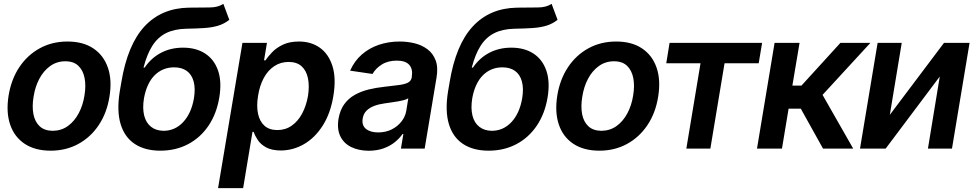

<svg xmlns="http://www.w3.org/2000/svg" viewBox="-20 -767 5026 991"><path d="M241.7 10.7Q160.6 10.7 107.2 -24.9Q53.7 -60.5 32.2 -124.5Q10.7 -188.5 24.4 -273.9Q38.1 -357.9 79.8 -420.4Q121.6 -482.9 185.3 -517.8Q249 -552.7 328.1 -552.7Q408.7 -552.7 461.9 -517.1Q515.1 -481.4 537.1 -417.2Q559.1 -353 544.9 -267.6Q531.7 -184.1 489.7 -121.3Q447.8 -58.6 384 -23.9Q320.3 10.7 241.7 10.7ZM252 -91.8Q296.9 -92.3 330.6 -116.7Q364.3 -141.1 386.2 -182.4Q408.2 -223.6 416 -274.4Q424.3 -323.7 416.7 -363.5Q409.2 -403.3 384.8 -427Q360.4 -450.7 317.4 -450.7Q272.9 -450.7 238.8 -426Q204.6 -401.4 182.9 -360.1Q161.1 -318.8 153.3 -267.6Q145 -218.8 152.3 -179Q159.7 -139.2 184.3 -115.7Q209 -92.3 252 -91.8Z M1132.8 -747.1 1163.6 -664.6Q1136.7 -643.6 1105.7 -634.3Q1074.7 -625 1034.7 -622.3Q994.6 -619.6 940.4 -618.7Q878.9 -617.2 836.4 -595.7Q793.9 -574.2 766.1 -530.3Q738.3 -486.3 720.7 -418H726.6Q760.7 -468.3 811.3 -494.6Q861.8 -521 924.8 -521Q992.2 -521 1038.8 -490.7Q1085.4 -460.4 1105.5 -402.8Q1125.5 -345.2 1111.8 -263.2Q1097.7 -179.2 1055.9 -117.7Q1014.2 -56.2 950.4 -22.7Q886.7 10.7 807.6 10.7Q728.5 10.7 675.8 -23.9Q623 -58.6 602.5 -126.7Q582 -194.8 598.1 -294.9L606.4 -343.3Q638.2 -536.1 725.8 -630.6Q813.5 -725.1 954.6 -727.5Q1017.1 -728.5 1061 -728.5Q1105 -728.5 1132.8 -747.1ZM824.7 -91.8Q884.3 -92.3 926 -137.5Q967.8 -182.6 981 -259.8Q989.3 -310.5 979.5 -346.4Q969.7 -382.3 944.1 -400.9Q918.5 -419.4 878.4 -419.4Q848.6 -419.4 823.2 -408.9Q797.9 -398.4 777.6 -377.9Q757.3 -357.4 743.7 -327.6Q730 -297.9 723.1 -259.8Q714.8 -208.5 724.1 -170.9Q733.4 -133.3 759.3 -112.8Q785.2 -92.3 824.7 -91.8Z M1105.5 204.1 1231.4 -545.9H1357.9L1342.8 -455.6H1350.1Q1363.3 -475.1 1385 -497.8Q1406.7 -520.5 1440.7 -536.6Q1474.6 -552.7 1522.9 -552.7Q1585.9 -552.7 1631.1 -520.5Q1676.3 -488.3 1696 -425.8Q1715.8 -363.3 1700.7 -272Q1686 -182.1 1646 -119.1Q1606 -56.2 1549.8 -23.4Q1493.7 9.3 1429.2 9.8Q1382.3 9.3 1354 -6.1Q1325.7 -21.5 1310.8 -43.9Q1295.9 -66.4 1289.1 -86.4H1283.2L1234.9 204.1ZM1411.6 -95.7Q1453.6 -95.7 1486.1 -118.7Q1518.6 -141.6 1539.8 -181.6Q1561 -221.7 1569.8 -272.5Q1577.6 -323.2 1569.6 -362.8Q1561.5 -402.3 1536.9 -424.8Q1512.2 -447.3 1469.7 -447.3Q1428.2 -447.3 1395.5 -425.5Q1362.8 -403.8 1341.6 -364.7Q1320.3 -325.7 1312 -272.5Q1303.2 -219.7 1311.8 -179.9Q1320.3 -140.1 1345.2 -117.9Q1370.1 -95.7 1411.6 -95.7Z M1883.3 11.2Q1831.5 10.7 1793.2 -7.8Q1754.9 -26.4 1736.8 -63.2Q1718.8 -100.1 1727.1 -153.3Q1734.9 -199.2 1757.1 -229.5Q1779.3 -259.8 1812 -277.8Q1844.7 -295.9 1883.1 -305.2Q1921.4 -314.5 1961.9 -318.8Q2010.7 -324.2 2041 -328.4Q2071.3 -332.5 2086.7 -341.1Q2102.1 -349.6 2105.5 -368.2V-370.6Q2111.8 -410.2 2092.5 -432.1Q2073.2 -454.1 2028.3 -454.1Q1981.9 -454.1 1950 -433.6Q1918 -413.1 1902.8 -385.3L1787.1 -402.3Q1809.1 -452.1 1847.4 -485.6Q1885.7 -519 1935.8 -535.9Q1985.8 -552.7 2043 -552.7Q2082 -552.7 2119.4 -543.7Q2156.7 -534.7 2185.8 -513.2Q2214.8 -491.7 2228.5 -455.6Q2242.2 -419.4 2232.9 -365.2L2171.9 0H2049.3L2062 -75.2H2057.6Q2042 -52.7 2017.6 -33Q1993.2 -13.2 1959.7 -1.2Q1926.3 10.7 1883.3 11.2ZM1931.6 -83.5Q1970.7 -83.5 2001.5 -98.9Q2032.2 -114.3 2052.2 -139.9Q2072.3 -165.5 2077.1 -195.8L2087.4 -259.8Q2080.6 -254.9 2065.7 -250.7Q2050.8 -246.6 2032.2 -243.4Q2013.7 -240.2 1995.8 -237.8Q1978 -235.4 1965.3 -233.4Q1936 -229.5 1911.9 -220.5Q1887.7 -211.4 1871.8 -195.8Q1856 -180.2 1852.1 -155.3Q1846.2 -120.1 1868.9 -101.8Q1891.6 -83.5 1931.6 -83.5Z M2827.1 -747.1 2857.9 -664.6Q2831.1 -643.6 2800 -634.3Q2769 -625 2729 -622.3Q2689 -619.6 2634.8 -618.7Q2573.2 -617.2 2530.8 -595.7Q2488.3 -574.2 2460.4 -530.3Q2432.6 -486.3 2415 -418H2420.9Q2455.1 -468.3 2505.6 -494.6Q2556.2 -521 2619.1 -521Q2686.5 -521 2733.2 -490.7Q2779.8 -460.4 2799.8 -402.8Q2819.8 -345.2 2806.2 -263.2Q2792 -179.2 2750.2 -117.7Q2708.5 -56.2 2644.8 -22.7Q2581.1 10.7 2502 10.7Q2422.9 10.7 2370.1 -23.9Q2317.4 -58.6 2296.9 -126.7Q2276.4 -194.8 2292.5 -294.9L2300.8 -343.3Q2332.5 -536.1 2420.2 -630.6Q2507.8 -725.1 2648.9 -727.5Q2711.4 -728.5 2755.4 -728.5Q2799.3 -728.5 2827.1 -747.1ZM2519 -91.8Q2578.6 -92.3 2620.4 -137.5Q2662.1 -182.6 2675.3 -259.8Q2683.6 -310.5 2673.8 -346.4Q2664.1 -382.3 2638.4 -400.9Q2612.8 -419.4 2572.8 -419.4Q2543 -419.4 2517.6 -408.9Q2492.2 -398.4 2471.9 -377.9Q2451.7 -357.4 2438 -327.6Q2424.3 -297.9 2417.5 -259.8Q2409.2 -208.5 2418.5 -170.9Q2427.7 -133.3 2453.6 -112.8Q2479.5 -92.3 2519 -91.8Z M3073.7 10.7Q2992.7 10.7 2939.2 -24.9Q2885.7 -60.5 2864.3 -124.5Q2842.8 -188.5 2856.4 -273.9Q2870.1 -357.9 2911.9 -420.4Q2953.6 -482.9 3017.3 -517.8Q3081.1 -552.7 3160.2 -552.7Q3240.7 -552.7 3293.9 -517.1Q3347.2 -481.4 3369.1 -417.2Q3391.1 -353 3377 -267.6Q3363.8 -184.1 3321.8 -121.3Q3279.8 -58.6 3216.1 -23.9Q3152.3 10.7 3073.7 10.7ZM3084 -91.8Q3128.9 -92.3 3162.6 -116.7Q3196.3 -141.1 3218.3 -182.4Q3240.2 -223.6 3248 -274.4Q3256.3 -323.7 3248.8 -363.5Q3241.2 -403.3 3216.8 -427Q3192.4 -450.7 3149.4 -450.7Q3105 -450.7 3070.8 -426Q3036.6 -401.4 3014.9 -360.1Q2993.2 -318.8 2985.4 -267.6Q2977.1 -218.8 2984.4 -179Q2991.7 -139.2 3016.4 -115.7Q3041 -92.3 3084 -91.8Z M3418.9 -440.4 3436 -545.9H3913.6L3896 -440.4H3719.7L3646.5 0H3522.5L3595.7 -440.4Z M3887.2 0 3978 -545.9H4106.9L4069.8 -325.2H4116.7L4317.9 -545.9H4472.7L4225.6 -277.3L4383.8 0H4228L4113.3 -206.1H4050.3L4016.1 0Z M4572.8 -174.3 4852.5 -545.9H4984.4L4893.6 0H4769.5L4830.6 -372.1L4551.3 0H4418.9L4509.8 -545.9H4634.3Z"/></svg>

Font: Inter Tight SemiBold
Style: Italic
Weight: 600
Italic angle: -9.39999°
Designer: Rasmus Andersson
Foundry: rsms
Version: Version 3.004